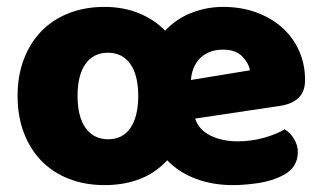

<svg xmlns="http://www.w3.org/2000/svg" viewBox="-20 -521 936 557"><path d="M655 16Q598 16 549 -2Q500 -20 465 -56Q399 16 283 16Q227 16 180.5 -2Q134 -20 101 -53.5Q68 -87 49.5 -135Q31 -183 31 -243Q31 -302 49.5 -350Q68 -398 101 -431.5Q134 -465 180.5 -483Q227 -501 283 -501Q337 -501 382 -483Q427 -465 459 -432Q492 -467 536 -484Q580 -501 627 -501Q680 -501 723.5 -485Q767 -469 798.5 -441Q830 -413 847.5 -374Q865 -335 865 -289Q865 -255 846 -237Q827 -219 793 -214L546 -177Q557 -144 591 -127.5Q625 -111 669 -111Q710 -111 746.5 -121.5Q783 -132 806 -146Q822 -136 833 -118Q844 -100 844 -80Q844 -35 802 -13Q770 4 730 10Q690 16 655 16ZM205 -243Q205 -182 228.5 -149.5Q252 -117 294 -117Q336 -117 358.5 -150Q381 -183 381 -243Q381 -303 358 -335.5Q335 -368 293 -368Q251 -368 228 -335.5Q205 -303 205 -243ZM627 -377Q603 -377 585.5 -369Q568 -361 557 -348.5Q546 -336 540.5 -320.5Q535 -305 534 -289L705 -317Q702 -337 683 -357Q664 -377 627 -377Z"/></svg>

Font: Baloo Bhaijaan
Style: Regular
Weight: 400
Designer: Devika Bhansali and Ek Type
Foundry: Ek Type
Version: Version 1.443;PS 1.000;hotconv 16.6.51;makeotf.lib2.5.65220;